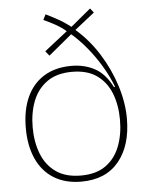

<svg xmlns="http://www.w3.org/2000/svg" viewBox="-52 -767 628 815"><g transform="rotate(-5 261.5 -359.5)"><path d="M262.2 -462.4Q327.6 -462.4 368.4 -433.1Q409.2 -403.8 428.5 -354Q447.8 -304.2 447.8 -241.7Q447.8 -179.7 428.5 -129.4Q409.2 -79.1 368.4 -49.8Q327.6 -20.5 262.2 -20.5Q197.3 -20.5 156 -49.8Q114.7 -79.1 95.2 -129.4Q75.7 -179.7 75.7 -241.7Q75.7 -304.2 95.2 -354Q114.7 -403.8 156 -433.1Q197.3 -462.4 262.2 -462.4ZM262.2 -487.8Q193.4 -487.8 145 -458Q96.7 -428.2 71.5 -373Q46.4 -317.9 46.4 -241.7Q46.4 -166 71.5 -110.4Q96.7 -54.7 145 -24.7Q193.4 5.4 262.2 5.4Q365.7 5.4 421.6 -62Q477.5 -129.4 477.5 -245.1Q477.5 -312.5 454.6 -385Q431.6 -457.5 390.1 -523.7Q348.6 -589.8 292.5 -638.2L377 -705.1L362.3 -723.6L276.9 -652.8Q248 -675.3 220.2 -690.4Q192.4 -705.6 171.9 -715.3L160.6 -692.4Q183.6 -682.1 209 -668.2Q234.4 -654.3 255.4 -636.2L157.2 -559.1L173.3 -539.1L272.9 -621.6Q304.7 -594.7 335.9 -557.1Q367.2 -519.5 394 -475.3Q420.9 -431.2 439 -383.8L434.6 -381.8Q405.3 -440.4 361.3 -464.1Q317.4 -487.8 262.2 -487.8Z"/></g></svg>

Font: Estedad VF
Style: Regular
Weight: 100
Designer: Amin Abedi
Version: Version 7.3